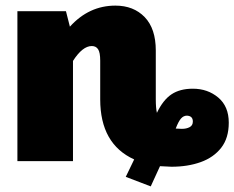

<svg xmlns="http://www.w3.org/2000/svg" viewBox="-20 -574 835 684"><path d="M517 90 428 56 458 -6Q337 -61 337 -220V-358Q337 -387 329.5 -398.5Q322 -410 307 -410Q274 -410 240 -357V0H42V-534H215L229 -479Q297 -554 391 -554Q456 -554 495.5 -513Q535 -472 535 -394V-220Q535 -189 539 -172Q561 -218 591 -238Q621 -258 667 -258Q720 -258 757.5 -226.5Q795 -195 795 -137Q795 -82 768 -47.5Q741 -13 695 3.5Q649 20 591 20L550 18ZM628 -115Q644 -115 655.5 -121Q667 -127 667 -141Q667 -161 646 -162Q634 -162 625 -152Q616 -142 606 -116Z"/></svg>

Font: Trujillo Black
Style: Regular
Weight: 900
Designer: Fira Sans original fonts by bBox Type GmbH, Carrois Corporate GbR, & Edenspiekermann AG / Changes by Cristiano Sobral
Foundry: Fira Sans original fonts by bBox Type GmbH, Carrois Corporate GbR, & Edenspiekermann AG / Changes by Cristiano Sobral
Version: Version 4.301;July 28, 2020;FontCreator 13.0.0.2655 64-bit